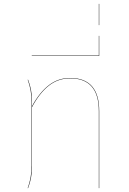

<svg xmlns="http://www.w3.org/2000/svg" viewBox="-20 -965 660 985"><path d="M489 -395V0H487V-395Q487 -563 340 -563Q278 -563 230 -525Q182 -487 144 -415V-108Q144 -51 124 0H122Q142 -53 142 -115V-442Q142 -503 122 -556H124Q144 -505 144 -449V-448V-420Q182 -490 230 -527.5Q278 -565 340 -565Q489 -565 489 -395Z M143 -680H487V-781H489V-678H143Z M489 -945H487V-836H489Z"/></svg>

Font: FiraGO Two
Style: Regular
Weight: 100
Designer: bBox Type
Foundry: bBox Type GmbH
Version: Version 1.001